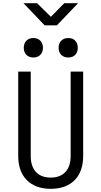

<svg xmlns="http://www.w3.org/2000/svg" viewBox="-20 -1182 640 1212"><path d="M262 -1022H339L473 -1162H386L301 -1076L214 -1162H128ZM411 -819C448 -819 471 -843 471 -880C471 -918 448 -942 411 -942C374 -942 350 -918 350 -880C350 -843 374 -819 411 -819ZM191 -819C227 -819 251 -843 251 -880C251 -918 227 -942 191 -942C154 -942 130 -918 130 -880C130 -843 154 -819 191 -819ZM300 10C432 10 505 -69 505 -197V-730H426V-197C426 -113 383 -61 300 -61C217 -61 174 -113 174 -197V-730H95V-197C95 -70 169 10 300 10Z"/></svg>

Font: JetBrains Mono Light
Style: Regular
Weight: 336
Monospace: yes
Designer: Philipp Nurullin, Konstantin Bulenkov
Foundry: JetBrains
Version: Version 2.305